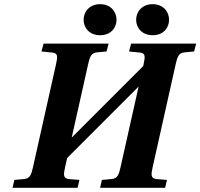

<svg xmlns="http://www.w3.org/2000/svg" viewBox="-20 -901 961 921"><path d="M633 -806C633 -768 661 -732 712 -732C764 -732 791 -768 791 -806C791 -844 764 -881 712 -881C661 -881 633 -844 633 -806ZM381 -806C381 -768 409 -732 460 -732C512 -732 539 -768 539 -806C539 -844 512 -881 460 -881C409 -881 381 -844 381 -806ZM40 0H352L361 -38L311 -42C283 -45 284 -62 292 -98L302 -143L645 -486L558 -98C550 -62 543 -44 514 -42L469 -38L460 0H772L781 -38L731 -42C703 -45 704 -62 712 -98L823 -594C831 -630 838 -648 867 -650L911 -654L921 -692H609L599 -654L650 -649C678 -647 677 -630 669 -594C668 -591 668 -587 667 -584L324 -241L403 -594C411 -630 418 -648 447 -650L491 -654L501 -692H189L179 -654L230 -649C258 -647 257 -630 249 -594L138 -98C130 -62 123 -44 94 -42L49 -38Z"/></svg>

Font: Heuristica
Style: Bold Italic
Weight: 700
Italic angle: -13°
Version: Version 1.0.1